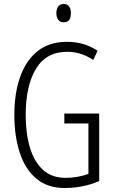

<svg xmlns="http://www.w3.org/2000/svg" viewBox="-20 -934 573 964"><path d="M303 -364H478V-25Q437 -7 392.5 1.5Q348 10 306 10Q218 10 162 -37.5Q106 -85 79 -168Q52 -251 52 -357Q52 -465 81 -547.5Q110 -630 168.5 -677Q227 -724 317 -724Q358 -724 396 -713.5Q434 -703 470 -679L448 -633Q415 -655 382.5 -664.5Q350 -674 318 -674Q212 -674 160.5 -588.5Q109 -503 109 -356Q109 -265 130 -194Q151 -123 195 -82Q239 -41 310 -41Q341 -41 370.5 -46.5Q400 -52 424 -61V-314H303ZM300 -914Q319 -914 327.5 -901Q336 -888 336 -868Q336 -822 300 -822Q282 -822 272.5 -834.5Q263 -847 263 -868Q263 -888 272 -901Q281 -914 300 -914Z"/></svg>

Font: Noto Sans Thai ExtCond Light
Style: Regular
Weight: 300
Width: 2
Designer: Monotype Design Team
Foundry: Monotype Imaging Inc.
Version: Version 2.002; ttfautohint (v1.8.4.7-5d5b)